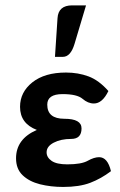

<svg xmlns="http://www.w3.org/2000/svg" viewBox="-20 -704 458 730"><path d="M220.2 6.8Q172.9 6.8 132.1 -3.4Q91.3 -13.7 66.2 -37.6Q41 -61.5 41 -102.1Q41 -175.8 120.1 -210Q56.2 -234.4 56.2 -297.9Q56.2 -353.5 103 -390.9Q149.9 -428.2 231 -428.2Q276.9 -428.2 316.4 -413.6Q356 -398.9 392.1 -357.9Q369.1 -310.5 336.9 -310.5Q314.5 -310.5 293.7 -328.4Q272.9 -346.2 217.8 -346.2Q159.7 -346.2 159.7 -306.2Q159.7 -252.4 224.9 -252.4Q290 -252.4 290 -215.8Q290 -175.8 250.7 -175.8Q211.4 -175.8 184.3 -161.6Q157.2 -147.5 157.2 -125Q157.2 -105.5 176.3 -92.3Q195.3 -79.1 235.8 -79.1Q289.6 -79.1 313.7 -92.8Q337.9 -106.4 356.9 -106.4Q389.2 -106.4 401.9 -53.2Q364.7 -24.9 323.2 -9Q281.7 6.8 220.2 6.8ZM218.8 -487.8H189L198.7 -634.8Q201.7 -683.6 254.4 -683.6H307.1L263.2 -536.6Q248.5 -487.8 218.8 -487.8Z"/></svg>

Font: Bainsley
Style: Bold
Weight: 700
Designer: Paul James MIller
Foundry: High-Logic / Made with FontCreator
Version: Version 1.411;March 28, 2021;FontCreator 13.0.0.2683 64-bit